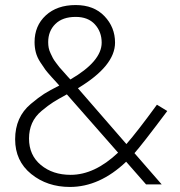

<svg xmlns="http://www.w3.org/2000/svg" viewBox="-20 -731 715 761"><path d="M245 -357Q210 -338 191 -326Q172 -314 145.5 -292Q119 -270 107 -242.5Q95 -215 95 -182Q95 -116 142 -77Q189 -38 260 -38Q355 -38 448 -126ZM215 -392 207 -401Q205 -403 186 -424Q167 -445 160 -454.5Q153 -464 140 -484Q127 -504 122 -523.5Q117 -543 117 -564Q117 -629 161.5 -670Q206 -711 280 -711Q352 -711 394 -667Q436 -623 436 -562Q436 -470 290 -382L289 -381L481 -160Q524 -209 602 -316L643 -291Q541 -155 513 -124L621 0H559L480 -90Q375 10 257 10Q167 10 103.5 -41.5Q40 -93 40 -179Q40 -223 55.5 -258Q71 -293 102 -319Q133 -345 155 -359Q177 -373 215 -392ZM259 -416Q383 -488 383 -562Q383 -605 356 -634.5Q329 -664 280 -664Q228 -664 199.5 -636Q171 -608 171 -564Q171 -552 173 -541.5Q175 -531 180.5 -519.5Q186 -508 189.5 -501Q193 -494 202.5 -481.5Q212 -469 215.5 -464.5Q219 -460 232 -446Q245 -432 247 -429Z"/></svg>

Font: Renner* Light
Style: Light
Weight: 300
Version: Version 003.000 ; ttfautohint (v0.97) -l 8 -r 50 -G 200 -x 1